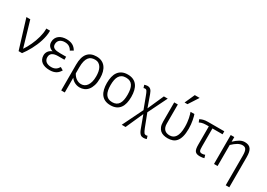

<svg xmlns="http://www.w3.org/2000/svg" viewBox="8 -1756 4093 2941"><g transform="rotate(30 2054.0 -285.5)"><path d="M96.2 -512.2 227.1 -65.9Q247.1 -95.2 266.4 -129.6Q285.6 -164.1 302.7 -201.2Q319.8 -238.3 334 -277.1Q348.1 -315.9 358.4 -354Q368.7 -392.1 374.3 -428.7Q379.9 -465.3 379.9 -498V-512.2H445.8V-501Q445.8 -459 437.5 -414.1Q429.2 -369.1 415 -323.7Q400.9 -278.3 381.6 -233.6Q362.3 -189 340.1 -147.5Q317.9 -106 293.7 -68.4Q269.5 -30.8 246.1 0H185.1L27.8 -512.2Z M918.9 -82Q904.8 -59.1 888.4 -41Q872.1 -22.9 850.6 -10.5Q829.1 2 801.5 8.5Q773.9 15.1 738.3 15.1Q694.3 15.1 658.9 5.4Q623.5 -4.4 598.6 -23.4Q573.7 -42.5 560.3 -71Q546.9 -99.6 546.9 -137.2Q546.9 -156.7 553 -175.5Q559.1 -194.3 570.8 -210.2Q582.5 -226.1 599.4 -238.3Q616.2 -250.5 637.2 -257.8Q596.2 -270.5 571.5 -299.3Q546.9 -328.1 546.9 -372.1Q546.9 -411.1 561.8 -440.2Q576.7 -469.2 601.8 -488.5Q627 -507.8 660.6 -517.3Q694.3 -526.9 731.9 -526.9Q798.3 -526.9 841.8 -502.9Q885.3 -479 913.1 -430.2L860.8 -398.9Q841.3 -435.1 810.1 -454.6Q778.8 -474.1 731.9 -474.1Q706.1 -474.1 684.1 -467.5Q662.1 -460.9 646.2 -448Q630.4 -435.1 621.3 -415.8Q612.3 -396.5 612.3 -371.1Q612.3 -347.2 621.6 -331.5Q630.9 -315.9 648.7 -306.6Q666.5 -297.4 692.1 -293.7Q717.8 -290 751 -290H858.9V-236.8H746.1Q680.7 -236.8 646.5 -212.9Q612.3 -189 612.3 -139.2Q612.3 -114.3 621.3 -95.5Q630.4 -76.7 647 -64Q663.6 -51.3 686.8 -44.7Q710 -38.1 738.3 -38.1Q761.7 -38.1 780.5 -43Q799.3 -47.9 814.7 -57.1Q830.1 -66.4 843 -80.3Q856 -94.2 867.2 -112.8Z M1051.3 194.8V-261.2Q1051.3 -396.5 1105.5 -461.7Q1159.7 -526.9 1263.2 -526.9Q1315.4 -526.9 1355 -508.5Q1394.5 -490.2 1420.9 -456.1Q1447.3 -421.9 1460.7 -373.3Q1474.1 -324.7 1474.1 -264.2Q1474.1 -189 1457.5 -136Q1440.9 -83 1412.8 -49.3Q1384.8 -15.6 1347.9 -0.2Q1311 15.1 1271 15.1Q1244.1 15.1 1220.2 8.5Q1196.3 2 1176.3 -9.3Q1156.2 -20.5 1140.4 -35.4Q1124.5 -50.3 1114.3 -66.9V194.8ZM1114.3 -144Q1125.5 -121.1 1141.4 -102.1Q1157.2 -83 1176.8 -69.1Q1196.3 -55.2 1218.8 -47.6Q1241.2 -40 1265.1 -40Q1294.9 -40 1320.8 -53Q1346.7 -65.9 1366.2 -93Q1385.7 -120.1 1397 -161.4Q1408.2 -202.6 1408.2 -259.8Q1408.2 -301.8 1401.1 -340.3Q1394 -378.9 1377.2 -408.4Q1360.4 -438 1333 -455.6Q1305.7 -473.1 1265.1 -473.1Q1231.4 -473.1 1203.6 -462.4Q1175.8 -451.7 1156 -425.8Q1136.2 -399.9 1125.2 -356.9Q1114.3 -314 1114.3 -249Z M2031.2 -254.9Q2031.2 -193.8 2019.5 -144.3Q2007.8 -94.7 1981.9 -59.1Q1956.1 -23.4 1915 -4.2Q1874 15.1 1815.9 15.1Q1757.8 15.1 1716.8 -4.2Q1675.8 -23.4 1649.9 -59.1Q1624 -94.7 1612.1 -144.3Q1600.1 -193.8 1600.1 -254.9Q1600.1 -314.5 1611.8 -364.5Q1623.5 -414.6 1649.4 -450.7Q1675.3 -486.8 1716.3 -506.8Q1757.3 -526.9 1815.9 -526.9Q1873 -526.9 1913.8 -507.6Q1954.6 -488.3 1980.7 -452.6Q2006.8 -417 2019 -366.9Q2031.2 -316.9 2031.2 -254.9ZM1965.3 -254.9Q1965.3 -306.6 1957.5 -347.2Q1949.7 -387.7 1932.1 -415.5Q1914.6 -443.4 1886 -457.8Q1857.4 -472.2 1815.9 -472.2Q1773.9 -472.2 1745.1 -457.3Q1716.3 -442.4 1698.5 -414.3Q1680.7 -386.2 1672.9 -345.9Q1665 -305.7 1665 -254.9Q1665 -204.1 1673.1 -164.1Q1681.2 -124 1699 -96.2Q1716.8 -68.4 1745.6 -53.7Q1774.4 -39.1 1815.9 -39.1Q1856.4 -39.1 1885 -53.5Q1913.6 -67.9 1931.4 -95.7Q1949.2 -123.5 1957.3 -163.6Q1965.3 -203.6 1965.3 -254.9Z M2293.9 -173.8 2217.3 -377.9Q2207 -404.8 2199.5 -422.9Q2191.9 -440.9 2184.8 -451.9Q2177.7 -462.9 2169.9 -467.5Q2162.1 -472.2 2151.4 -472.2Q2145 -472.2 2137 -470.5Q2128.9 -468.8 2125 -466.8L2109.4 -516.1Q2116.7 -519 2131.6 -522.9Q2146.5 -526.9 2160.2 -526.9Q2178.2 -526.9 2192.4 -522.5Q2206.5 -518.1 2218.3 -507.8Q2230 -497.6 2239.7 -480.5Q2249.5 -463.4 2258.3 -438L2333 -228L2459 -512.2H2527.3L2361.3 -174.8L2449.2 54.2Q2460 81.1 2468.3 97.9Q2476.6 114.7 2484.1 124Q2491.7 133.3 2499.5 136.7Q2507.3 140.1 2517.1 140.1Q2523.9 140.1 2531 138.4Q2538.1 136.7 2543.9 134.8L2559.1 185.1Q2549.3 189 2534.7 191.9Q2520 194.8 2502.9 194.8Q2488.3 194.8 2474.9 190.9Q2461.4 187 2449.2 176.5Q2437 166 2425.5 147.5Q2414.1 128.9 2403.3 99.1L2322.3 -120.1L2185.1 187H2117.2Z M2642.1 -512.2H2706.1V-172.9Q2706.1 -136.7 2715.6 -111.1Q2725.1 -85.4 2741.7 -69.3Q2758.3 -53.2 2781.2 -45.7Q2804.2 -38.1 2831.1 -38.1Q2862.8 -38.1 2888.9 -50.5Q2915 -63 2933.6 -90.6Q2952.1 -118.2 2962.2 -161.6Q2972.2 -205.1 2972.2 -267.1Q2972.2 -311 2968 -348.4Q2963.9 -385.7 2957.8 -416Q2951.7 -446.3 2944.3 -470.5Q2937 -494.6 2931.2 -512.2H2999Q3003.9 -499 3010.5 -474.9Q3017.1 -450.7 3022.9 -418.9Q3028.8 -387.2 3033 -349.9Q3037.1 -312.5 3037.1 -272.9Q3037.1 -189.5 3021.7 -133.8Q3006.3 -78.1 2978.8 -45.2Q2951.2 -12.2 2912.6 1.5Q2874 15.1 2828.1 15.1Q2789.6 15.1 2755.6 6.1Q2721.7 -2.9 2696.5 -24.4Q2671.4 -45.9 2656.7 -81.8Q2642.1 -117.7 2642.1 -171.9ZM2831.5 -589.8H2780.3L2859.4 -766.1H2945.3Z M3527.8 -459H3348.6V-141.1Q3348.6 -112.8 3350.6 -94.2Q3352.5 -75.7 3358.2 -64.5Q3363.8 -53.2 3374.5 -48.6Q3385.3 -43.9 3402.8 -43.9Q3415 -43.9 3429.9 -47.1Q3444.8 -50.3 3454.6 -54.2L3469.7 -2.9Q3457.5 1 3436.5 4.4Q3415.5 7.8 3395.5 7.8Q3362.3 7.8 3341.1 0.5Q3319.8 -6.8 3307.1 -23.9Q3294.4 -41 3289.6 -68.8Q3284.7 -96.7 3284.7 -137.2V-459H3236.8Q3214.4 -459 3196.3 -456.5Q3178.2 -454.1 3164.1 -450.2Q3149.9 -446.3 3139.4 -441.7Q3128.9 -437 3121.6 -433.1L3101.6 -480Q3126 -494.1 3158.7 -503.2Q3191.4 -512.2 3239.7 -512.2H3527.8Z M3960 192.9V-328.1Q3960 -369.6 3955.1 -396.7Q3950.2 -423.8 3939.9 -439.5Q3929.7 -455.1 3914.1 -461.4Q3898.4 -467.8 3877 -467.8Q3838.9 -467.8 3795.9 -443.4Q3752.9 -418.9 3704.6 -372.1V0H3641.6V-512.2H3704.6V-430.2Q3751 -475.1 3795.2 -501Q3839.4 -526.9 3885.7 -526.9Q3923.8 -526.9 3950.2 -515.6Q3976.6 -504.4 3992.7 -481.2Q4008.8 -458 4015.9 -423.3Q4022.9 -388.7 4022.9 -341.8V192.9Z"/></g></svg>

Font: Clear Sans Light
Style: Regular
Weight: 300
Foundry: Intel Corporation
Version: Version 1.00